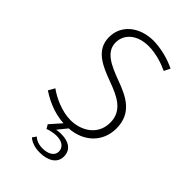

<svg xmlns="http://www.w3.org/2000/svg" viewBox="-277 -810 1134 1134"><g transform="rotate(45 290.5 -242.5)"><path d="M511 -192C511 -324 412 -366 318 -401C230 -434 148 -468 148 -548C148 -619 208 -671 302 -671C362 -671 426 -650 468 -630L487 -668C436 -694 362 -714 296 -714C183 -712 98 -645 98 -543C98 -434 197 -395 289 -361C376 -329 461 -292 461 -191C461 -85 370 -35 284 -35C210 -35 131 -73 88 -105L65 -65C101 -42 173 2 268 7L206 77L221 102C237 95 269 88 291 88C344 88 367 114 367 145C367 180 332 200 285 200C252 200 227 189 212 174L195 198C215 216 248 229 290 229C356 229 409 202 409 144C409 90 368 60 300 61C289 61 276 62 264 65L311 7C430 -1 511 -80 511 -192Z"/></g></svg>

Font: Sulaf Light
Style: Regular
Weight: 300
Designer: Bandar Raffah (Arabic) and Santiago Orozco (Latin)
Foundry: Caramella and Typemade
Version: Version 1.005;PS 001.005;hotconv 1.0.88;makeotf.lib2.5.64775